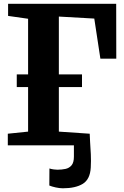

<svg xmlns="http://www.w3.org/2000/svg" viewBox="-20 -763 652 1008"><path d="M310 225.5Q293 225.5 272.5 221Q252 216.5 239 211L239.5 121.5Q250 125 262.5 126.5Q275 128 281 128Q304 128 323.8 123.8Q343.5 119.5 355.8 104.8Q368 90 368 59.5V0H21V-61L127.5 -72V-306H68V-372.5H127.5V-664.5L22.5 -679.5V-743H590L590.5 -455H507L475 -665.5L289 -676V-372.5H410.5V-306H289V-72L451 -61Q451 -47 453 -18Q455 11 456.8 46.8Q458.5 82.5 456.5 116.5Q453 178.5 414.8 202Q376.5 225.5 310 225.5Z"/></svg>

Font: Merriweather 24pt ExtraBold
Style: Regular
Weight: 800
Version: Version 2.100